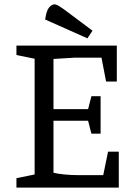

<svg xmlns="http://www.w3.org/2000/svg" viewBox="-20 -856 612 876"><path d="M55 0V-43L138 -60V-588L55 -605V-648H513V-484H464L443 -593H322L224 -587V-358H382L397 -417H439V-246H397L382 -305H224V-68Q243 -63 274 -60Q305 -57 334 -57H451L473 -164H522V0ZM379 -681 186 -767Q189 -790 195 -805.5Q201 -821 210.5 -828.5Q220 -836 228 -836Q237 -836 247.5 -829.5Q258 -823 271 -814L402 -716Z"/></svg>

Font: Faustina Light
Style: Regular
Weight: 400
Version: Version 1.200